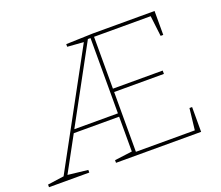

<svg xmlns="http://www.w3.org/2000/svg" viewBox="-115 -859 1180 1026"><g transform="rotate(-20 474.5 -346.0)"><path d="M836 -19 850 -141H865V0H381V-15L481 -28V-226H223L115 -28L229 -15V0H0V-15L93 -28L440 -665L348 -672V-687L502 -692H852V-556H837L823 -673H501V-378H784V-359H501V-19ZM466 -673 233 -245H481V-673Z"/></g></svg>

Font: Bitter Pro Thin
Style: Regular
Weight: 250
Designer: Sol Matas, and Bitter project Authors
Foundry: Sol Matas
Version: Version 1.010